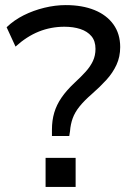

<svg xmlns="http://www.w3.org/2000/svg" viewBox="-20 -734 516 754"><path d="M184 -200V-225Q184 -261 193 -291.5Q202 -322 221.5 -350.5Q241 -379 273 -409Q298 -432 316.5 -452.5Q335 -473 345 -494.5Q355 -516 355 -542Q355 -573 339 -592Q323 -611 295.5 -620Q268 -629 233 -629Q180 -629 132.5 -610Q85 -591 41 -551L6 -627Q35 -655 73 -674Q111 -693 154 -703.5Q197 -714 238 -714Q303 -714 351 -694.5Q399 -675 425.5 -638Q452 -601 452 -549Q452 -511 437.5 -479.5Q423 -448 398 -420.5Q373 -393 341 -365Q311 -339 292.5 -316Q274 -293 265.5 -269.5Q257 -246 255 -219L252 -200ZM159 0V-114H277V0Z"/></svg>

Font: Nunito Sans 12pt ExtraLight 9pt Medium
Style: Regular
Weight: 500
Version: Version 3.101;gftools[0.9.27]